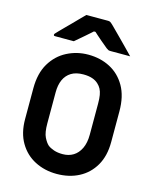

<svg xmlns="http://www.w3.org/2000/svg" viewBox="-139 -1039 927 1151"><g transform="rotate(15 325.0 -463.5)"><path d="M325.1 -720Q400.4 -720 460.7 -688.5Q521 -657 556.5 -595Q592.1 -532.9 592.1 -439.9V-248.7Q592.1 -162.7 557.1 -102.6Q522.1 -42.5 462 -11.3Q402 20 324.9 20Q250.3 20 189.5 -11.3Q128.8 -42.5 93.4 -102.7Q57.9 -162.8 57.9 -248.8V-439.9Q57.9 -532.9 95 -595Q132.2 -657 193.4 -688.5Q254.6 -720 325.1 -720ZM193.3 -258.2Q193.3 -200.8 207.3 -172.8Q221.3 -144.8 236.2 -131.6Q250.5 -120 274.1 -111.9Q297.6 -103.8 329.1 -103.8Q366.6 -103.8 395 -121.2Q423.3 -138.5 440 -173.2Q456.7 -208 456.7 -258.9V-451.3Q456.7 -482.6 453 -504.2Q449.2 -525.8 441.2 -540.9Q433.2 -555.9 421.2 -566.9Q406 -582 382.9 -589.9Q359.8 -597.9 326.9 -597.9Q281.5 -597.9 251.9 -579.8Q222.4 -561.6 207.8 -529Q193.3 -496.4 193.3 -451.3ZM251.2 -946.6Q265.7 -946.6 292.6 -946.6Q319.6 -946.6 346.5 -946.6Q373.4 -946.6 387.1 -946.6Q394.2 -946.6 399.8 -943.5Q405.4 -940.4 418.8 -927.3Q426.8 -919.4 443.3 -902.8Q459.8 -886.1 481.4 -864.6Q503 -843.1 525.5 -819.8Q548 -796.6 569 -775.1Q543.4 -775.3 509 -775.2Q474.6 -775.1 448.9 -775.1Q437.9 -775.1 433.3 -777.1Q428.7 -779 420.7 -785.1Q405.5 -797.4 377.3 -821.3Q349.2 -845.1 307.8 -883.7L360.1 -863Q344.1 -863 327.7 -863Q311.3 -863 294.4 -863L345 -885.4Q306.2 -849.4 274.9 -822.7Q243.5 -796 219.2 -775.1H105.1Q100.9 -775.1 98.4 -775.7Q95.9 -776.3 94.9 -778.2Q93.9 -780.1 93.9 -782.1Q93.9 -786.1 97.6 -790.2Q101.2 -794.3 114.7 -808.3Q127.7 -821.9 145.3 -839.4Q163 -857 182.3 -876.6Q201.6 -896.3 219.5 -914.7Q237.5 -933.1 251.2 -946.6Z"/></g></svg>

Font: Recursive Sans Linear Light
Style: Regular
Weight: 300
Version: Version 1.085